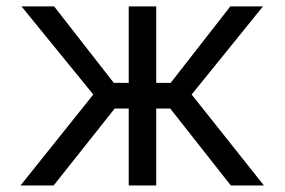

<svg xmlns="http://www.w3.org/2000/svg" viewBox="-20 -565 867 585"><path d="M42.6 0H143.5L329.5 -234.4H372.2V0H456V-234.4H498.6L683.2 0H784.1L563.9 -277L781.2 -545.5H681.8L500 -312.5H456V-545.5H372.2V-312.5H326.7L144.9 -545.5H45.5L264.2 -277Z"/></svg>

Font: Magic Ui Pro
Style: Regular
Weight: 400
Designer: Stefan Endress, Andreas Faust
Version: Version 1.000;FEAKit 1.0